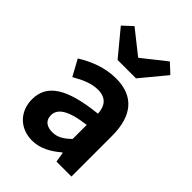

<svg xmlns="http://www.w3.org/2000/svg" viewBox="-250 -968 1091 1091"><g transform="rotate(45 295.5 -422.0)"><path d="M217 14C281 14 337 -18 386 -60H390L400 0H520V-327C520 -489 447 -574 305 -574C217 -574 137 -541 71 -500L124 -403C176 -433 226 -456 278 -456C347 -456 371 -414 374 -359C148 -335 51 -272 51 -152C51 -57 117 14 217 14ZM265 -101C222 -101 191 -120 191 -164C191 -214 237 -252 374 -269V-156C338 -121 307 -101 265 -101ZM237 -654H385L510 -805L453 -858L313 -747H309L169 -858L112 -805Z"/></g></svg>

Font: Noto Sans HK
Style: Bold
Weight: 700
Designer: Ryoko NISHIZUKA 西塚涼子 (kana, bopomofo & ideographs); Paul D. Hunt (Latin, Greek & Cyrillic); Sandoll Communications 산돌커뮤니
Foundry: Adobe
Version: Version 2.002;hotconv 1.0.116;makeotfexe 2.5.65601